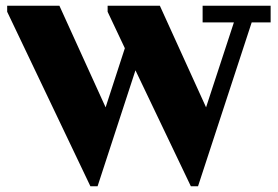

<svg xmlns="http://www.w3.org/2000/svg" viewBox="-20 -635 968 669"><path d="M857 -557 670 14H645L452 -390L320 14H295L5 -594V-615H187L348 -261L415 -467L355 -594V-615H537L698 -261L795 -557H686V-615H923V-557Z"/></svg>

Font: Bigshot One
Style: Regular
Weight: 400
Designer: Gesine Todt
Foundry: Gesine Todt
Version: Version 1.001